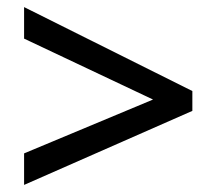

<svg xmlns="http://www.w3.org/2000/svg" viewBox="-20 -633 612 542"><path d="M48 -200 412 -352 48 -524V-613L523 -376V-320L48 -111Z"/></svg>

Font: Noto Sans Sinhala UI Medium
Style: Regular
Weight: 500
Designer: Jelle Bosma - Monotype Design Team
Foundry: Monotype Imaging Inc.
Version: Version 2.006; ttfautohint (v1.8.4.7-5d5b)